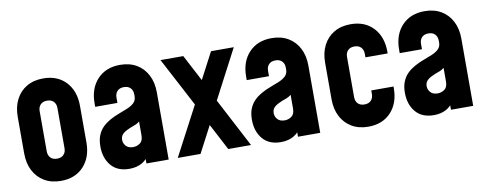

<svg xmlns="http://www.w3.org/2000/svg" viewBox="-54 -806 2695 1063"><g transform="rotate(-10 1294.0 -275.0)"><path d="M218 13Q164.5 13 125.2 -10.2Q86 -33.5 64.5 -75Q43 -116.5 43 -172V-378Q43 -433.5 64.5 -475.2Q86 -517 125.2 -540Q164.5 -563 218 -563Q298.5 -563 345.8 -512.2Q393 -461.5 393 -378V-172Q393 -89 345.8 -38Q298.5 13 218 13ZM218 -112Q242 -112 255 -125.8Q268 -139.5 268 -162V-388Q268 -410.5 255 -424.2Q242 -438 218 -438Q194 -438 181 -424.2Q168 -410.5 168 -388V-162Q168 -139.5 181 -125.8Q194 -112 218 -112Z M603 13Q535.5 13 500.2 -29.2Q465 -71.5 465 -136.5Q465 -174 476 -200Q487 -226 505.2 -243.8Q523.5 -261.5 546 -274Q571.5 -288.5 598.5 -298.2Q625.5 -308 648.5 -317.8Q671.5 -327.5 685.8 -341.5Q700 -355.5 700 -378V-388Q700 -410.5 687 -424.2Q674 -438 650 -438Q626 -438 613 -424.2Q600 -410.5 600 -388V-358H475V-378Q475 -461.5 522.5 -512.2Q570 -563 650 -563Q703.5 -563 742.8 -540Q782 -517 803.5 -475.2Q825 -433.5 825 -378V0H700V-86L722 -58Q706.5 -23.5 675.8 -5.2Q645 13 603 13ZM644 -102Q665 -102 682.5 -114.5Q700 -127 700 -159V-236Q687 -224.5 668 -218.2Q649 -212 629 -202Q609 -192.5 599.5 -180.8Q590 -169 590 -152Q590 -132.5 603.5 -117.2Q617 -102 644 -102Z M876 0 1021 -275 876 -550H1004L1110 -348H1054L1160 -550H1288L1144 -275L1288 0H1160L1054 -202H1110L1004 0Z M1455 13Q1387.5 13 1352.2 -29.2Q1317 -71.5 1317 -136.5Q1317 -174 1328 -200Q1339 -226 1357.2 -243.8Q1375.5 -261.5 1398 -274Q1423.5 -288.5 1450.5 -298.2Q1477.5 -308 1500.5 -317.8Q1523.5 -327.5 1537.8 -341.5Q1552 -355.5 1552 -378V-388Q1552 -410.5 1539 -424.2Q1526 -438 1502 -438Q1478 -438 1465 -424.2Q1452 -410.5 1452 -388V-358H1327V-378Q1327 -461.5 1374.5 -512.2Q1422 -563 1502 -563Q1555.5 -563 1594.8 -540Q1634 -517 1655.5 -475.2Q1677 -433.5 1677 -378V0H1552V-86L1574 -58Q1558.5 -23.5 1527.8 -5.2Q1497 13 1455 13ZM1496 -102Q1517 -102 1534.5 -114.5Q1552 -127 1552 -159V-236Q1539 -224.5 1520 -218.2Q1501 -212 1481 -202Q1461 -192.5 1451.5 -180.8Q1442 -169 1442 -152Q1442 -132.5 1455.5 -117.2Q1469 -102 1496 -102Z M1946 13Q1892.5 13 1853.2 -10.2Q1814 -33.5 1792.5 -75Q1771 -116.5 1771 -172V-378Q1771 -433.5 1792.5 -475.2Q1814 -517 1853.2 -540Q1892.5 -563 1946 -563Q2026.5 -563 2073.8 -512.2Q2121 -461.5 2121 -378V-368H1996V-388Q1996 -410.5 1983 -424.2Q1970 -438 1946 -438Q1922 -438 1909 -424.2Q1896 -410.5 1896 -388V-162Q1896 -139.5 1909 -125.8Q1922 -112 1946 -112Q1970 -112 1983 -125.8Q1996 -139.5 1996 -162V-182H2121V-172Q2121 -89 2073.8 -38Q2026.5 13 1946 13Z M2315 13Q2247.5 13 2212.2 -29.2Q2177 -71.5 2177 -136.5Q2177 -174 2188 -200Q2199 -226 2217.2 -243.8Q2235.5 -261.5 2258 -274Q2283.5 -288.5 2310.5 -298.2Q2337.5 -308 2360.5 -317.8Q2383.5 -327.5 2397.8 -341.5Q2412 -355.5 2412 -378V-388Q2412 -410.5 2399 -424.2Q2386 -438 2362 -438Q2338 -438 2325 -424.2Q2312 -410.5 2312 -388V-358H2187V-378Q2187 -461.5 2234.5 -512.2Q2282 -563 2362 -563Q2415.5 -563 2454.8 -540Q2494 -517 2515.5 -475.2Q2537 -433.5 2537 -378V0H2412V-86L2434 -58Q2418.5 -23.5 2387.8 -5.2Q2357 13 2315 13ZM2356 -102Q2377 -102 2394.5 -114.5Q2412 -127 2412 -159V-236Q2399 -224.5 2380 -218.2Q2361 -212 2341 -202Q2321 -192.5 2311.5 -180.8Q2302 -169 2302 -152Q2302 -132.5 2315.5 -117.2Q2329 -102 2356 -102Z"/></g></svg>

Font: Mohave Light
Style: Bold
Weight: 700
Version: Version 2.003